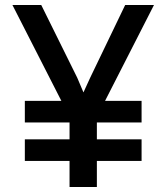

<svg xmlns="http://www.w3.org/2000/svg" viewBox="-20 -753 670 773"><path d="M80 -192H260V-260H80V-347H227L30 -733H146L291 -440L316 -381L343 -440L484 -733H600L403 -347H550V-260H370V-192H550V-105H370V0H260V-105H80Z"/></svg>

Font: Kreadon Light
Style: Bold
Weight: 600
Designer: Reiya WATANABE
Foundry: StudioGnu
Version: Version 1.003; ttfautohint (v1.8.4.7-5d5b);gftools[0.9.32]